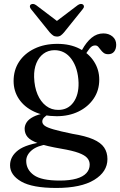

<svg xmlns="http://www.w3.org/2000/svg" viewBox="-20 -701 610 974"><path d="M348 -22Q285 -35 252 -44.5Q219 -54 206.8 -63.2Q194.5 -72.5 194.5 -84.5Q194.5 -95.5 203.5 -105Q212.5 -114.5 228.5 -122.5L215 -128.5Q173 -121 149 -108.5Q125 -96 115 -80.2Q105 -64.5 105 -48Q105 -23.5 120 -5.8Q135 12 175.2 26.2Q215.5 40.5 291.5 53.5Q347.5 63 378.8 74.5Q410 86 422.5 100.5Q435 115 435 134Q435 159 418.2 177.2Q401.5 195.5 367.8 205.2Q334 215 283 215Q190 215 151.5 187.2Q113 159.5 113 115Q113 85 141.2 61.2Q169.5 37.5 224.5 30.5L212.5 17.5Q113.5 29.5 72.2 61Q31 92.5 31 137.5Q31 187 87.5 219.8Q144 252.5 266 252.5Q391 252.5 458 211.5Q525 170.5 525 106Q525 72 508.2 47.2Q491.5 22.5 452.5 5.5Q413.5 -11.5 348 -22ZM379 -422 407.5 -415.5Q423.5 -441 435.2 -455.8Q447 -470.5 462.5 -470.5Q472 -470.5 478.2 -463.8Q484.5 -457 490.8 -448.2Q497 -439.5 505.8 -432.8Q514.5 -426 529 -426Q548.5 -426 559 -439.2Q569.5 -452.5 569.5 -474Q569.5 -500 550.8 -515.8Q532 -531.5 504.5 -531.5Q471.5 -531.5 444.8 -509.5Q418 -487.5 396 -447.5ZM483.5 -297Q483.5 -347.5 457 -388.8Q430.5 -430 383 -454.2Q335.5 -478.5 271 -478.5Q205 -478.5 154.8 -454.2Q104.5 -430 76.8 -387.8Q49 -345.5 49 -290Q49 -239 76.2 -198.5Q103.5 -158 152.8 -134.8Q202 -111.5 267.5 -111.5Q329.5 -111.5 378.2 -135.2Q427 -159 455.2 -200.8Q483.5 -242.5 483.5 -297ZM256 -446.5Q310 -446.5 343 -400.8Q376 -355 378.5 -281.5Q380 -219.5 352.2 -181.5Q324.5 -143.5 276 -143.5Q241 -143 213.8 -163.8Q186.5 -184.5 170.5 -222Q154.5 -259.5 153 -310Q152 -350 164.5 -380.5Q177 -411 200.5 -428.5Q224 -446 256 -446.5ZM289 -579.5 163 -675Q155 -680.5 148 -681Q141 -681.5 135.5 -677.5Q131.5 -674.5 131.5 -668.2Q131.5 -662 137.5 -654.5L232 -537Q241 -527 249.2 -521.2Q257.5 -515.5 269 -515.5Q280.5 -515.5 288.5 -521.2Q296.5 -527 305 -537L399.5 -654.5Q406 -662 405.8 -668.2Q405.5 -674.5 401.5 -677.5Q397 -681.5 389.8 -681Q382.5 -680.5 374.5 -675L248.5 -579.5Z"/></svg>

Font: Fraunces 16pt
Style: Regular
Weight: 400
Version: Version 1.000;[b76b70a41]